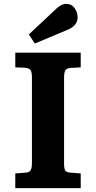

<svg xmlns="http://www.w3.org/2000/svg" viewBox="-20 -972 496 992"><path d="M59 0V-76L112 -80Q131 -81 138 -92Q145 -103 145 -130V-574Q145 -598 138.5 -609Q132 -620 108 -622L59 -624V-700H397V-624L344 -621Q325 -619 318 -609Q311 -599 311 -570V-127Q311 -101 317 -91Q323 -81 346 -80L397 -76V0ZM160 -747 129 -794 273 -929Q288 -942 299 -947Q310 -952 321 -952Q350 -952 365.5 -930Q381 -908 381 -883Q381 -839 329 -818Z"/></svg>

Font: Literata 7pt
Style: Bold
Weight: 700
Designer: Latin by Veronika Burian and Jose Scaglione. Greek by Irene Vlachou. Cyrillic by Vera Evstafieva.
Foundry: TypeTogether
Version: Version 3.002